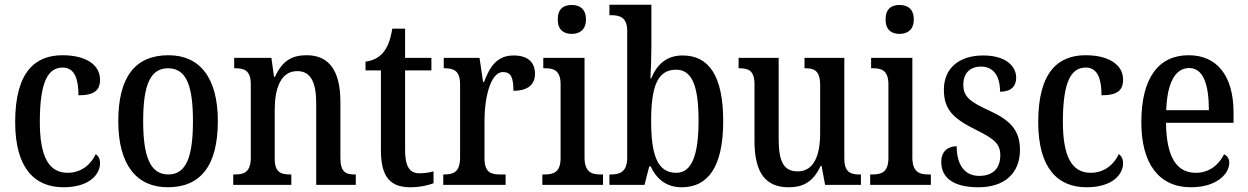

<svg xmlns="http://www.w3.org/2000/svg" viewBox="-20 -780 5264 810"><path d="M248 10C359 10 402 -46 402 -91C402 -110 395 -122 384 -130C364 -87 324 -51 265 -51C183 -51 148 -125 148 -266C148 -443 186 -495 245 -495C297 -495 311 -442 311 -378C378 -378 402 -399 402 -444C402 -508 340 -547 244 -547C131 -547 44 -480 44 -265C44 -68 128 10 248 10Z M688 10C826 10 899 -81 899 -269C899 -456 820 -547 691 -547C551 -547 479 -456 479 -269C479 -81 559 10 688 10ZM690 -44C613 -44 584 -121 584 -269C584 -417 612 -492 689 -492C767 -492 794 -417 794 -269C794 -121 767 -44 690 -44Z M964 0H1209V-44H1204C1166 -44 1139 -52 1139 -110V-318C1139 -402 1162 -480 1234 -480C1294 -480 1314 -428 1314 -343V0H1481V-44H1477C1439 -44 1416 -53 1416 -115V-351C1416 -487 1364 -547 1274 -547C1212 -547 1171 -524 1140 -456H1136L1125 -536H968V-492H973C1010 -492 1038 -483 1038 -425V-115C1038 -53 1009 -44 970 -44H964Z M1712 10C1755 10 1791 0 1809 -7V-57C1790 -52 1772 -49 1749 -49C1708 -49 1689 -78 1689 -147V-483H1800V-536H1689V-659H1635C1626 -606 1614 -580 1597 -559C1579 -537 1554 -524 1522 -520V-483H1587V-146C1587 -30 1629 10 1712 10Z M1850 0H2113V-44H2089C2053 -44 2024 -52 2024 -111V-275C2024 -360 2047 -476 2102 -476C2136 -476 2146 -452 2146 -397C2208 -397 2237 -424 2237 -469C2237 -516 2208 -546 2147 -546C2076 -546 2046 -498 2022 -434H2018L2003 -536H1852V-492H1855C1893 -492 1921 -483 1921 -424V-116C1921 -53 1892 -44 1853 -44H1850Z M2392 -637C2425 -637 2452 -654 2452 -698C2452 -743 2425 -759 2392 -759C2358 -759 2333 -743 2333 -698C2333 -654 2358 -637 2392 -637ZM2268 0H2524V-44H2513C2475 -44 2446 -55 2446 -116V-536H2272V-492H2281C2318 -492 2345 -481 2345 -424V-113C2345 -54 2316 -44 2278 -44H2268Z M2856 10C2967 10 3031 -76 3031 -269C3031 -461 2970 -546 2860 -546C2791 -546 2752 -508 2727 -449H2724C2726 -478 2728 -543 2728 -578V-760H2551V-716H2557C2595 -716 2626 -707 2626 -649V-115C2626 -53 2593 -44 2557 -44H2551V0H2699L2719 -78H2725C2749 -26 2790 10 2856 10ZM2833 -51C2752 -51 2727 -129 2727 -270C2727 -413 2753 -486 2832 -486C2900 -486 2927 -417 2927 -271C2927 -129 2900 -51 2833 -51Z M3307 10C3365 10 3410 -10 3442 -80H3446L3461 0H3612V-44H3607C3571 -44 3542 -51 3542 -111V-536H3374V-492H3377C3413 -492 3440 -484 3440 -421V-218C3440 -121 3412 -57 3345 -57C3283 -57 3265 -104 3265 -195V-536H3096V-492H3099C3138 -492 3163 -482 3163 -424V-186C3163 -49 3211 10 3307 10Z M3775 -637C3808 -637 3835 -654 3835 -698C3835 -743 3808 -759 3775 -759C3741 -759 3716 -743 3716 -698C3716 -654 3741 -637 3775 -637ZM3651 0H3907V-44H3896C3858 -44 3829 -55 3829 -116V-536H3655V-492H3664C3701 -492 3728 -481 3728 -424V-113C3728 -54 3699 -44 3661 -44H3651Z M4108 10C4218 10 4283 -49 4283 -148C4283 -234 4238 -275 4150 -315C4072 -351 4044 -372 4044 -423C4044 -469 4070 -499 4119 -499C4170 -499 4199 -461 4199 -393C4244 -393 4267 -415 4267 -452C4267 -502 4222 -546 4128 -546C4029 -546 3962 -495 3962 -401C3962 -315 4005 -278 4100 -231C4175 -194 4200 -172 4200 -125C4200 -72 4171 -38 4111 -38C4046 -38 4016 -90 4016 -163C3985 -163 3951 -147 3951 -97C3951 -27 4006 10 4108 10Z M4564 10C4675 10 4718 -46 4718 -91C4718 -110 4711 -122 4700 -130C4680 -87 4640 -51 4581 -51C4499 -51 4464 -125 4464 -266C4464 -443 4502 -495 4561 -495C4613 -495 4627 -442 4627 -378C4694 -378 4718 -399 4718 -444C4718 -508 4656 -547 4560 -547C4447 -547 4360 -480 4360 -265C4360 -68 4444 10 4564 10Z M5004 10C5116 10 5166 -49 5166 -93C5166 -112 5156 -124 5144 -129C5123 -87 5084 -51 5025 -51C4944 -51 4901 -116 4899 -262H5184V-305C5184 -463 5112 -547 4995 -547C4868 -547 4795 -452 4795 -264C4795 -90 4869 10 5004 10ZM5080 -315H4900C4904 -429 4937 -493 4997 -493C5057 -493 5080 -422 5080 -315Z"/></svg>

Font: Noto Serif Thai Condensed Medium
Style: Regular
Weight: 500
Width: 3
Designer: Monotype Design Team
Foundry: Monotype Imaging Inc.
Version: Version 2.002